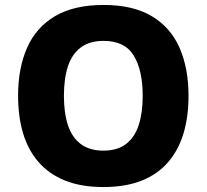

<svg xmlns="http://www.w3.org/2000/svg" viewBox="-20 -745 834 775"><path d="M741 -358Q741 -275 721 -207.5Q701 -140 659 -91Q617 -42 552 -16Q487 10 397 10Q308 10 243 -16Q178 -42 135.5 -91Q93 -140 73 -207.5Q53 -275 53 -359Q53 -470 89.5 -552.5Q126 -635 202.5 -680Q279 -725 398 -725Q517 -725 593 -679.5Q669 -634 705 -551.5Q741 -469 741 -358ZM238 -358Q238 -290 254 -240.5Q270 -191 305.5 -164Q341 -137 397 -137Q454 -137 489 -164Q524 -191 540 -240.5Q556 -290 556 -358Q556 -461 520 -520.5Q484 -580 398 -580Q341 -580 305.5 -553Q270 -526 254 -476.5Q238 -427 238 -358Z"/></svg>

Font: Noto Sans Oriya ExtraBold
Style: Regular
Weight: 800
Version: Version 2.003